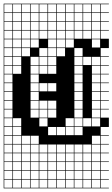

<svg xmlns="http://www.w3.org/2000/svg" viewBox="-20 -785 611 1043"><path d="M0 238.1V-765.1H571.4V-761.9H527V-717.5H571.4V-714.3H527V-669.8H571.4V-666.7H527V-622.2H571.4V-619H527V-574.6H571.4V-523.8H527V-479.4H571.4V-476.2H527V-431.7H571.4V-428.6H527V-384.1H571.4V-381H527V-336.5H571.4V-333.3H527V-288.9H571.4V-285.7H527V-241.3H571.4V-238.1H527V-193.7H571.4V-190.5H527V-146H571.4V-95.2H527V-50.8H571.4V-47.6H527V-3.2H571.4V0H527V44.4H571.4V47.6H527V92.1H571.4V95.2H527V139.7H571.4V142.9H527V187.3H571.4V190.5H527V234.9H571.4V238.1ZM479.4 -717.5H523.8V-761.9H479.4ZM241.3 -717.5H285.7V-761.9H241.3ZM193.7 -717.5H238.1V-761.9H193.7ZM288.9 -717.5H333.3V-761.9H288.9ZM146 -717.5H190.5V-761.9H146ZM336.5 -717.5H381V-761.9H336.5ZM98.4 -717.5H142.9V-761.9H98.4ZM50.8 -717.5H95.2V-761.9H50.8ZM384.1 -717.5H428.6V-761.9H384.1ZM3.2 -717.5H47.6V-761.9H3.2ZM431.7 -717.5H476.2V-761.9H431.7ZM479.4 -669.8H523.8V-714.3H479.4ZM241.3 -669.8H285.7V-714.3H241.3ZM193.7 -669.8H238.1V-714.3H193.7ZM288.9 -669.8H333.3V-714.3H288.9ZM146 -669.8H190.5V-714.3H146ZM336.5 -669.8H381V-714.3H336.5ZM98.4 -669.8H142.9V-714.3H98.4ZM384.1 -669.8H428.6V-714.3H384.1ZM50.8 -669.8H95.2V-714.3H50.8ZM431.7 -669.8H476.2V-714.3H431.7ZM3.2 -669.8H47.6V-714.3H3.2ZM98.4 -622.2H142.9V-666.7H98.4ZM288.9 -622.2H333.3V-666.7H288.9ZM3.2 -622.2H47.6V-666.7H3.2ZM431.7 -622.2H476.2V-666.7H431.7ZM336.5 -622.2H381V-666.7H336.5ZM479.4 -622.2H523.8V-666.7H479.4ZM241.3 -622.2H285.7V-666.7H241.3ZM50.8 -622.2H95.2V-666.7H50.8ZM384.1 -622.2H428.6V-666.7H384.1ZM146 -622.2H190.5V-666.7H146ZM193.7 -622.2H238.1V-666.7H193.7ZM431.7 -574.6H476.2V-619H431.7ZM479.4 -574.6H523.8V-619H479.4ZM3.2 -574.6H47.6V-619H3.2ZM193.7 -574.6H238.1V-619H193.7ZM50.8 -574.6H95.2V-619H50.8ZM241.3 -574.6H285.7V-619H241.3ZM146 -574.6H190.5V-619H146ZM288.9 -574.6H333.3V-619H288.9ZM384.1 -574.6H428.6V-619H384.1ZM336.5 -574.6H381V-619H336.5ZM98.4 -574.6H142.9V-619H98.4ZM98.4 -527H142.9V-571.4H98.4ZM336.5 -527H381V-571.4H336.5ZM479.4 -527H523.8V-571.4H479.4ZM146 -527H190.5V-571.4H146ZM241.3 -527H285.7V-571.4H241.3ZM3.2 -527H47.6V-571.4H3.2ZM50.8 -527H95.2V-571.4H50.8ZM288.9 -527H333.3V-571.4H288.9ZM98.4 -479.4H142.9V-523.8H98.4ZM384.1 -479.4H428.6V-523.8H384.1ZM3.2 -479.4H47.6V-523.8H3.2ZM50.8 -479.4H95.2V-523.8H50.8ZM193.7 -479.4H238.1V-523.8H193.7ZM288.9 -479.4H333.3V-523.8H288.9ZM241.3 -479.4H285.7V-523.8H241.3ZM241.3 -431.7H285.7V-476.2H241.3ZM146 -431.7H190.5V-476.2H146ZM479.4 -431.7H523.8V-476.2H479.4ZM384.1 -431.7H428.6V-476.2H384.1ZM3.2 -431.7H47.6V-476.2H3.2ZM50.8 -431.7H95.2V-476.2H50.8ZM431.7 -431.7H476.2V-476.2H431.7ZM193.7 -431.7H238.1V-476.2H193.7ZM146 -384.1H190.5V-428.6H146ZM3.2 -384.1H47.6V-428.6H3.2ZM241.3 -384.1H285.7V-428.6H241.3ZM384.1 -384.1H428.6V-428.6H384.1ZM479.4 -384.1H523.8V-428.6H479.4ZM50.8 -384.1H95.2V-428.6H50.8ZM193.7 -384.1H238.1V-428.6H193.7ZM146 -336.5H190.5V-381H146ZM384.1 -336.5H428.6V-381H384.1ZM3.2 -336.5H47.6V-381H3.2ZM479.4 -336.5H523.8V-381H479.4ZM193.7 -288.9H238.1V-333.3H193.7ZM479.4 -288.9H523.8V-333.3H479.4ZM146 -288.9H190.5V-333.3H146ZM3.2 -288.9H47.6V-333.3H3.2ZM384.1 -288.9H428.6V-333.3H384.1ZM241.3 -288.9H285.7V-333.3H241.3ZM146 -241.3H190.5V-285.7H146ZM3.2 -241.3H47.6V-285.7H3.2ZM384.1 -241.3H428.6V-285.7H384.1ZM479.4 -241.3H523.8V-285.7H479.4ZM193.7 -193.7H238.1V-238.1H193.7ZM3.2 -193.7H47.6V-238.1H3.2ZM146 -193.7H190.5V-238.1H146ZM384.1 -193.7H428.6V-238.1H384.1ZM241.3 -193.7H285.7V-238.1H241.3ZM479.4 -193.7H523.8V-238.1H479.4ZM241.3 -146H285.7V-190.5H241.3ZM47.6 -190.5H3.2V-146H47.6ZM384.1 -146H428.6V-190.5H384.1ZM479.4 -146H523.8V-190.5H479.4ZM146 -146H190.5V-190.5H146ZM193.7 -146H238.1V-190.5H193.7ZM384.1 -98.4H428.6V-142.9H384.1ZM3.2 -98.4H47.6V-142.9H3.2ZM479.4 -98.4H523.8V-142.9H479.4ZM50.8 -98.4H95.2V-142.9H50.8ZM193.7 -98.4H238.1V-142.9H193.7ZM336.5 -98.4H381V-142.9H336.5ZM431.7 -98.4H476.2V-142.9H431.7ZM241.3 -50.8H285.7V-95.2H241.3ZM384.1 -50.8H428.6V-95.2H384.1ZM3.2 -50.8H47.6V-95.2H3.2ZM288.9 -50.8H333.3V-95.2H288.9ZM336.5 -50.8H381V-95.2H336.5ZM50.8 -50.8H95.2V-95.2H50.8ZM50.8 -3.2H95.2V-47.6H50.8ZM479.4 -3.2H523.8V-47.6H479.4ZM146 -3.2H190.5V-47.6H146ZM98.4 -3.2H142.9V-47.6H98.4ZM3.2 -3.2H47.6V-47.6H3.2ZM50.8 44.4H95.2V0H50.8ZM431.7 44.4H476.2V0H431.7ZM336.5 44.4H381V0H336.5ZM479.4 44.4H523.8V0H479.4ZM193.7 44.4H238.1V0H193.7ZM98.4 44.4H142.9V0H98.4ZM288.9 44.4H333.3V0H288.9ZM146 44.4H190.5V0H146ZM3.2 44.4H47.6V0H3.2ZM241.3 44.4H285.7V0H241.3ZM384.1 44.4H428.6V0H384.1ZM384.1 92.1H428.6V47.6H384.1ZM3.2 92.1H47.6V47.6H3.2ZM288.9 92.1H333.3V47.6H288.9ZM146 92.1H190.5V47.6H146ZM193.7 92.1H238.1V47.6H193.7ZM241.3 92.1H285.7V47.6H241.3ZM479.4 92.1H523.8V47.6H479.4ZM50.8 92.1H95.2V47.6H50.8ZM336.5 92.1H381V47.6H336.5ZM98.4 92.1H142.9V47.6H98.4ZM431.7 92.1H476.2V47.6H431.7ZM193.7 139.7H238.1V95.2H193.7ZM431.7 139.7H476.2V95.2H431.7ZM98.4 139.7H142.9V95.2H98.4ZM3.2 139.7H47.6V95.2H3.2ZM336.5 139.7H381V95.2H336.5ZM384.1 139.7H428.6V95.2H384.1ZM241.3 139.7H285.7V95.2H241.3ZM50.8 139.7H95.2V95.2H50.8ZM479.4 139.7H523.8V95.2H479.4ZM146 139.7H190.5V95.2H146ZM288.9 139.7H333.3V95.2H288.9ZM146 187.3H190.5V142.9H146ZM193.7 187.3H238.1V142.9H193.7ZM3.2 187.3H47.6V142.9H3.2ZM431.7 187.3H476.2V142.9H431.7ZM336.5 187.3H381V142.9H336.5ZM98.4 187.3H142.9V142.9H98.4ZM241.3 187.3H285.7V142.9H241.3ZM479.4 187.3H523.8V142.9H479.4ZM288.9 187.3H333.3V142.9H288.9ZM50.8 187.3H95.2V142.9H50.8ZM384.1 187.3H428.6V142.9H384.1ZM241.3 234.9H285.7V190.5H241.3ZM50.8 234.9H95.2V190.5H50.8ZM98.4 234.9H142.9V190.5H98.4ZM288.9 234.9H333.3V190.5H288.9ZM479.4 234.9H523.8V190.5H479.4ZM384.1 234.9H428.6V190.5H384.1ZM336.5 234.9H381V190.5H336.5ZM193.7 234.9H238.1V190.5H193.7ZM431.7 234.9H476.2V190.5H431.7ZM3.2 234.9H47.6V190.5H3.2ZM146 234.9H190.5V190.5H146Z"/></svg>

Font: Jacquard 12 Charted
Style: Regular
Weight: 400
Designer: Sarah Cadigan-Fried
Version: Version 1.000